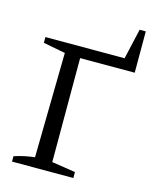

<svg xmlns="http://www.w3.org/2000/svg" viewBox="-120 -885 771 965"><g transform="rotate(15 265.5 -403.0)"><path d="M485 -806H517V-591H233V-50L356 -31V0H37V-28Q64 -37 90.5 -42.5Q117 -48 143 -51L152 -596L37 -618V-648H449Z"/></g></svg>

Font: Piazzolla SC
Style: Regular
Weight: 400
Designer: Juan Pablo del Peral
Foundry: Huerta Tipografica
Version: Version 1.330